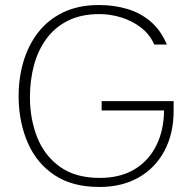

<svg xmlns="http://www.w3.org/2000/svg" viewBox="-20 -735 764 763"><path d="M375 8Q268 8 197.5 -38.5Q127 -85 91.5 -165Q56 -245 54 -344Q53 -421 72.5 -488Q92 -555 131.5 -606Q171 -657 231.5 -686Q292 -715 373 -715Q433 -715 485.5 -699.5Q538 -684 578.5 -649.5Q619 -615 643 -558H593Q575 -599 539.5 -626Q504 -653 461 -666Q418 -679 375 -679Q302 -679 249.5 -652.5Q197 -626 163.5 -579.5Q130 -533 114.5 -474Q99 -415 99 -349Q99 -262 128 -189Q157 -116 218.5 -72Q280 -28 376 -28Q457 -28 513.5 -61.5Q570 -95 600.5 -155.5Q631 -216 632 -296H384V-333H670V-294Q670 -205 634 -136.5Q598 -68 531.5 -30Q465 8 375 8Z"/></svg>

Font: Onest Thin
Style: Regular
Weight: 250
Designer: Dmitri Voloshin, Andrey Kudryavtsev
Foundry: Dmitri Voloshin, Andrey Kudryavtsev
Version: Version 1.000;gftools[0.9.33]